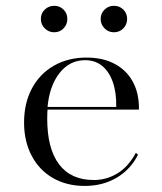

<svg xmlns="http://www.w3.org/2000/svg" viewBox="-20 -623 552 655"><path d="M269.4 11.3Q207.3 11.3 160.5 -15.7Q113.7 -42.7 87.9 -91.9Q62.1 -141.1 62.1 -204.8Q62.1 -271 88.7 -321Q115.3 -371 163.7 -398.8Q212.1 -426.6 275 -426.6Q331.5 -426.6 371.8 -404.8Q412.1 -383.1 433.5 -343.5Q454.8 -304 454 -249.2H108.1L107.3 -258.1H376.6Q377.4 -308.1 364.5 -344Q351.6 -379.8 327.8 -398.8Q304 -417.7 270.2 -417.7Q217.7 -417.7 183.1 -373.8Q148.4 -329.8 141.9 -255.6L142.7 -254.8Q141.9 -246.8 141.5 -237.9Q141.1 -229 141.1 -217.7Q141.1 -116.1 181.5 -62.5Q221.8 -8.9 300 -8.9Q343.5 -8.9 380.6 -31.5Q417.7 -54 443.5 -101.6L450.8 -95.2Q425.8 -45.2 378.2 -16.9Q330.6 11.3 269.4 11.3ZM368.5 -512.9Q350 -512.9 336.7 -526.2Q323.4 -539.5 323.4 -558.1Q323.4 -577.4 336.7 -590.3Q350 -603.2 368.5 -603.2Q387.9 -603.2 400.8 -590.3Q413.7 -577.4 413.7 -558.1Q413.7 -539.5 400.8 -526.2Q387.9 -512.9 368.5 -512.9ZM165.3 -512.9Q146 -512.9 132.7 -526.2Q119.4 -539.5 119.4 -558.1Q119.4 -577.4 132.7 -590.3Q146 -603.2 165.3 -603.2Q183.9 -603.2 196.8 -590.3Q209.7 -577.4 209.7 -558.1Q209.7 -539.5 196.8 -526.2Q183.9 -512.9 165.3 -512.9Z"/></svg>

Font: Playfair 144pt SemiExpanded Light
Style: Regular
Weight: 300
Width: 6
Designer: Claus Eggers Sørensen
Foundry: Claus Eggers Sørensen
Version: Version 2.203